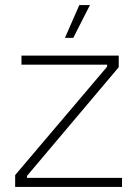

<svg xmlns="http://www.w3.org/2000/svg" viewBox="-20 -740 543 760"><path d="M270 -590 336 -720H294L237 -590ZM40 0H463V-36H87V-44L450 -474V-520H65V-484H404V-476L40 -47Z"/></svg>

Font: Fixel Display ExtraLight
Style: Regular
Weight: 200
Designer: AlfaBravo + MacPaw
Foundry: Kyrylo Tkachov, Marchela Mozhyna, Serhii Makarenko, Maria Weinstein, Zakhar Kryvoshyya
Version: Version 1.211